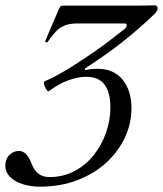

<svg xmlns="http://www.w3.org/2000/svg" viewBox="-40 -687 611 720"><path d="M109 13Q76 13 46.5 4Q17 -5 -1.5 -23Q-20 -41 -20 -66Q-20 -91 -4.5 -106Q11 -121 31 -121Q61 -121 79 -72Q88 -48 104.5 -35.5Q121 -23 145 -23Q197 -23 239.5 -45.5Q282 -68 312 -106Q342 -144 358 -190.5Q374 -237 374 -284Q374 -339 352.5 -369Q331 -399 283 -399Q252 -399 215.5 -385.5Q179 -372 143 -345Q140 -343 134 -351.5Q128 -360 125.5 -370Q123 -380 127 -382Q168 -399 223.5 -433.5Q279 -468 349 -518Q376 -538 395.5 -553.5Q415 -569 428 -579Q435 -585 435 -592Q435 -599 428 -599H248Q225 -599 207 -593Q189 -587 176 -575Q169 -569 160 -558Q151 -547 139 -530Q138 -528 133 -528.5Q128 -529 130 -533Q131 -536 137 -550.5Q143 -565 154 -590.5Q165 -616 181 -653Q184 -660 187 -663Q190 -666 194 -666Q205 -666 215.5 -666Q226 -666 236 -666H445Q466 -666 483.5 -666Q501 -666 514.5 -666.5Q528 -667 538 -667Q544 -667 547.5 -664.5Q551 -662 551 -657Q551 -648 543 -638Q481 -578 416.5 -527.5Q352 -477 278 -430L280 -424Q294 -427 303.5 -428Q313 -429 325 -429Q387 -429 420 -388Q453 -347 453 -281Q453 -224 428.5 -171.5Q404 -119 359 -77.5Q314 -36 250.5 -11.5Q187 13 109 13Z"/></svg>

Font: Junicode VF
Style: Italic
Weight: 400
Italic angle: -11°
Designer: Peter S. Baker
Version: Version 2.209